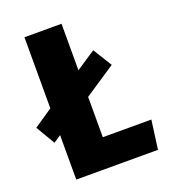

<svg xmlns="http://www.w3.org/2000/svg" viewBox="-129 -788 775 881"><g transform="rotate(-20 258.5 -347.5)"><path d="M273 -141H510L491 0H92V-217L56 -193L1 -286L88 -345L92 -348V-695H273V-468L368 -531L425 -439L273 -338Z"/></g></svg>

Font: Fira Sans Condensed ExtraBold
Style: Regular
Weight: 800
Width: 3
Designer: Carrois Corporate & Edenspiekermann AG
Foundry: Carrois Corporate GbR & Edenspiekermann AG
Version: Version 4.203